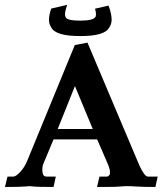

<svg xmlns="http://www.w3.org/2000/svg" viewBox="-55 -763 664 784"><path d="M273.4 -615.7Q171.9 -615.7 154.3 -650.9Q145 -664.6 145 -681.6Q145 -702.1 154.3 -728L219.2 -743.2Q210.4 -717.3 210.4 -705.1Q210.4 -698.7 212.9 -693.4Q217.8 -678.7 272.9 -678.7Q326.2 -678.7 335 -694.3Q336.9 -697.8 336.9 -706.5Q336.9 -712.9 333 -727.5L388.2 -740.2Q400.9 -707 400.9 -681.2Q400.4 -664.1 391.1 -650.9Q373.5 -615.7 273.4 -615.7ZM323.7 -236.3 251 -411.6 180.7 -236.3ZM302.2 -588.9 514.2 -87.4Q535.2 -42 548.8 -42H588.9L579.6 0.5Q531.2 0.5 498 -1.5Q485.8 -2.9 464.8 -2.9Q451.2 -2.9 440.2 -1.7Q429.2 -0.5 411.4 0Q393.6 0.5 341.3 0.5L351.1 -42H380.9Q388.2 -42 393.6 -51.3Q394 -53.2 394 -60.5Q394 -71.8 387.7 -87.4L341.8 -193.8H163.6L121.1 -91.8Q117.7 -82 117.7 -71.3Q117.7 -69.3 118.4 -61.3Q119.1 -53.2 122.6 -47.6Q126 -42 135.7 -42H172.9L163.6 0.5Q89.8 0.5 76.2 -2Q69.8 -2.9 64.5 -2.9Q60.1 -2.9 55.7 -2Q30.8 0.5 -34.7 0.5L-24.4 -42H0Q10.3 -42 28.6 -62Q46.9 -82 57.6 -109.9L250.5 -579.1Z"/></svg>

Font: Quaaykop
Style: Bold
Weight: 700
Designer: Tup Wanders
Foundry: Free font, DO NOT SELL
Version: Version 1.00;July 31, 2023;FontCreator 11.5.0.2430 64-bit